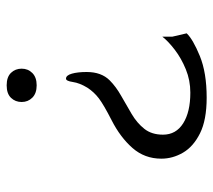

<svg xmlns="http://www.w3.org/2000/svg" viewBox="-52 -458 640 576"><g transform="rotate(-90 268.0 -170.0)"><path d="M300 -380Q276 -380 263 -393Q250 -406 250 -425Q250 -444 262.5 -457Q275 -470 300 -470Q325 -470 337.5 -457Q350 -444 350 -425Q350 -406 337 -393Q324 -380 300 -380ZM263 130Q196 130 156 110Q116 90 98 59Q80 28 80 -6Q80 -56 112 -92.5Q144 -129 195 -155Q242 -179 261 -193.5Q280 -208 293 -228Q307 -251 310 -271.5Q313 -292 320 -292Q330 -292 335 -274.5Q340 -257 340 -230Q340 -186 315 -161Q296 -142 268.5 -126.5Q241 -111 214 -95Q187 -79 169.5 -57Q152 -35 152 -1Q152 38 186 59.5Q220 81 278 81Q315 81 348 67.5Q381 54 406.5 34.5Q432 15 446 -3V27L456 70Q438 89 388 109.5Q338 130 263 130Z"/></g></svg>

Font: Red Rose Light
Style: Regular
Weight: 300
Designer: Jaikishan Patel
Version: Version 1.001; ttfautohint (v1.8.3)